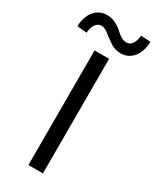

<svg xmlns="http://www.w3.org/2000/svg" viewBox="-286 -1002 866 1065"><g transform="rotate(30 147.5 -469.5)"><path d="M100 0V-734H193V0ZM231 -792Q196 -792 166 -812Q136 -832 111.5 -852Q87 -872 65.5 -872Q44 -872 29.5 -852.5Q15 -833 12 -797L-50 -803Q-47 -866 -16.5 -902.5Q14 -939 64 -939Q92 -939 117.5 -926.5Q143 -914 158 -900Q199 -860 229 -860Q275 -860 283 -934L345 -930Q342 -866 311.5 -829Q281 -792 231 -792Z"/></g></svg>

Font: Swei Fan Sans CJK TC
Style: Regular
Weight: 400
Version: Version 2.130